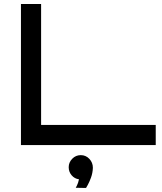

<svg xmlns="http://www.w3.org/2000/svg" viewBox="-20 -720 803 953"><path d="M753 0H84V-700H184V-100H753ZM441 113Q440 139 431.5 162Q423 185 415 199Q407 213 407 213L356 212Q356 212 362 200.5Q368 189 372 170Q350 167 335.5 150Q321 133 321 110Q321 86 338.5 68Q356 50 381 50Q406 50 423.5 68.5Q441 87 441 113Z"/></svg>

Font: Bruno Ace SC
Style: Regular
Weight: 400
Version: Version 1.100; ttfautohint (v1.8.4.7-5d5b);gftools[0.9.27]